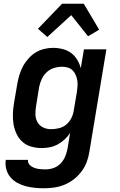

<svg xmlns="http://www.w3.org/2000/svg" viewBox="-20 -784 640 1027"><path d="M216 223Q190 223 165 220.5Q140 218 116 211.5Q92 205 71 193Q50 181 35 163Q20 145 13.5 120.5Q7 96 11 71H130Q128 81 133 90Q138 99 146 104.5Q154 110 163 113.5Q172 117 182.5 119Q193 121 203.5 121.5Q214 122 225 122Q246 122 267 114.5Q288 107 304 90.5Q320 74 328.5 53.5Q337 33 341 12L355 -73Q343 -54 325.5 -38Q308 -22 288.5 -11.5Q269 -1 247 3.5Q225 8 204 8Q175 8 148 0.5Q121 -7 101 -24.5Q81 -42 69 -67Q57 -92 52.5 -119Q48 -146 49 -175Q50 -204 55 -233L72 -333Q76 -357 83 -380.5Q90 -404 101.5 -426.5Q113 -449 130.5 -469Q148 -489 169.5 -502.5Q191 -516 215.5 -522Q240 -528 264 -528Q290 -528 315.5 -521.5Q341 -515 360.5 -500.5Q380 -486 393 -464.5Q406 -443 412 -419L429 -520H549L458 28Q454 55 444 82Q434 109 416.5 132.5Q399 156 375.5 174.5Q352 193 325 204Q298 215 270.5 219Q243 223 216 223ZM253 -93Q273 -93 294.5 -98Q316 -103 333 -116.5Q350 -130 360.5 -150Q371 -170 374 -190L391 -290Q393 -306 394.5 -322Q396 -338 393.5 -353.5Q391 -369 385 -383Q379 -397 368.5 -407.5Q358 -418 343 -422.5Q328 -427 312 -427Q290 -427 268 -420Q246 -413 229 -397Q212 -381 202.5 -359.5Q193 -338 189 -317L173 -217Q169 -194 169.5 -171.5Q170 -149 180.5 -130.5Q191 -112 210.5 -102.5Q230 -93 253 -93ZM233 -586 183 -630 312 -764H428L490 -660L510 -625L451 -590L361 -703Z"/></svg>

Font: Iosevka Aile Oblique
Style: Bold
Weight: 700
Italic angle: -9°
Designer: Belleve Invis
Foundry: Belleve Invis
Version: Version 31.1.0; ttfautohint (v1.8.4)